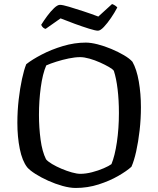

<svg xmlns="http://www.w3.org/2000/svg" viewBox="-20 -931 784 951"><path d="M355 0Q326 0 290 -10Q254 -20 218.5 -36Q183 -52 155.5 -69.5Q128 -87 115 -102Q90 -134 78 -193.5Q66 -253 66 -323Q66 -381 72.5 -437.5Q79 -494 89 -540Q99 -586 110 -613Q139 -636 187 -661Q235 -686 292 -703Q349 -720 405 -720Q430 -720 463.5 -711.5Q497 -703 531.5 -688.5Q566 -674 594 -657.5Q622 -641 636 -625Q657 -588 667.5 -527.5Q678 -467 678 -400Q678 -342 671.5 -285Q665 -228 654.5 -181Q644 -134 631 -105Q608 -84 565.5 -59.5Q523 -35 468.5 -17.5Q414 0 355 0ZM378 -70Q405 -70 436 -78Q467 -86 493.5 -97.5Q520 -109 532 -118Q549 -159 559 -227Q569 -295 569 -371Q569 -435 562.5 -489Q556 -543 544 -580Q539 -588 520 -599Q501 -610 475.5 -621.5Q450 -633 423.5 -640.5Q397 -648 377 -648Q352 -648 320.5 -641.5Q289 -635 259 -625.5Q229 -616 209 -607Q191 -565 182 -498.5Q173 -432 173 -362Q173 -299 181 -239.5Q189 -180 208 -142Q217 -131 238 -118.5Q259 -106 285 -95Q311 -84 336 -77Q361 -70 378 -70ZM465 -779Q453 -779 421 -789Q389 -799 350.5 -813Q312 -827 280 -840L206 -788Q200 -789 194 -794Q188 -799 184 -808Q197 -829 214 -852Q231 -875 248 -891Q265 -907 277 -907Q290 -907 322 -897.5Q354 -888 393.5 -875Q433 -862 467 -849L535 -911Q544 -908 551 -903Q558 -898 561 -894Q548 -869 530 -842.5Q512 -816 494.5 -797.5Q477 -779 465 -779Z"/></svg>

Font: Texturina
Style: Regular
Weight: 400
Designer: Guillermo Torres Carreño
Foundry: Omnibus-Type
Version: Version 1.002; ttfautohint (v1.8.3)